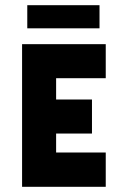

<svg xmlns="http://www.w3.org/2000/svg" viewBox="-20 -719 492 739"><path d="M65 -549H387V-418H196V-336H334V-205H196V-132H387V0H65ZM85 -699H363V-610H85Z"/></svg>

Font: PostBus
Style: Regular
Weight: 400
Designer: Peter Wiegel
Version: Version 1.001